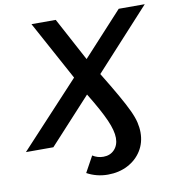

<svg xmlns="http://www.w3.org/2000/svg" viewBox="-137 -786 990 1075"><g transform="rotate(-10 358.5 -248.0)"><path d="M-41 0 297 -364 114 -700H252L384 -454L610 -700H758L445 -358Q494 -278 526.5 -221Q559 -164 577.5 -124.5Q596 -85 603 -55Q610 -25 610 3Q610 61 581.5 106.5Q553 152 503 178Q453 204 390 204Q326 204 271 174L321 83Q349 101 382 101Q421 101 445 75.5Q469 50 469 9Q469 -32 442 -93.5Q415 -155 352 -258L115 0Z"/></g></svg>

Font: Montserrat SemiBold
Style: Italic
Weight: 600
Italic angle: -11.3°
Designer: Julieta Ulanovsky
Foundry: Julieta Ulanovsky
Version: Version 9.000; ttfautohint (v1.8.4.7-5d5b)